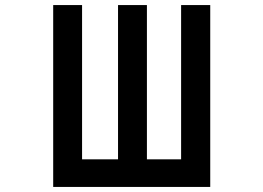

<svg xmlns="http://www.w3.org/2000/svg" viewBox="-20 -696 1040 758"><path d="M810 42H190V-676H304V-67H446V-676H560V-67H695V-676H810Z"/></svg>

Font: NanumGothicCoding
Style: Bold
Weight: 700
Monospace: yes
Designer: Kwon Bruce; Nicolas Noh; Sung-woo Choi; Go-un Cha; Soo-hyun Park;
Foundry: NHN Corporation
Version: Version 2.000;PS 1;hotconv 1.0.49;makeotf.lib2.0.14853